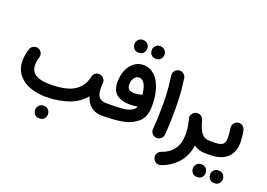

<svg xmlns="http://www.w3.org/2000/svg" viewBox="-143 -1187 2622 1883"><g transform="rotate(20 1168.0 -245.5)"><path d="M24.4 -202.1Q24.4 -231 30 -261.5Q35.6 -292 45.4 -323.7Q53.7 -349.1 77.4 -361.6Q101.1 -374 126.5 -366.2Q151.9 -358.4 164.6 -334.5Q177.2 -310.5 168.9 -285.2Q161.1 -260.7 158 -239.7Q154.8 -218.8 154.8 -202.1Q154.8 -164.6 172.9 -135.3Q190.9 -106 235.4 -89.1Q279.8 -72.3 358.4 -72.3Q523.9 -72.3 607.7 -124.5Q691.4 -176.8 712.4 -280.3Q717.3 -303.7 736.6 -319.3Q755.9 -335 782.2 -332Q807.6 -329.1 825.2 -309.1Q842.8 -289.1 840.8 -263.2Q839.8 -248 839.1 -233.9Q838.4 -219.7 838.4 -206.5Q838.4 -147.5 861.8 -117.2Q885.3 -86.9 945.3 -86.9H945.8Q972.7 -86.9 991.5 -67.9Q1010.3 -48.8 1010.3 -22Q1010.3 4.9 991.5 23.7Q972.7 42.5 945.8 42.5H945.3Q871.6 42.5 826.4 6.8Q781.2 -28.8 762.7 -95.2Q693.4 -12.2 587.6 22.5Q481.9 57.1 358.4 57.1Q264.6 57.1 189 28.1Q113.3 -1 68.8 -58.8Q24.4 -116.7 24.4 -202.1ZM306.2 209.5Q306.2 184.6 324.7 164.8Q343.3 145 372.1 145Q392.6 145 407 153.8Q421.4 162.6 429.7 175.3Q439.9 192.9 439.9 210Q439.9 223.1 434.1 239Q428.2 254.9 413.8 266.1Q399.4 277.3 372.6 277.3Q345.2 277.3 331.1 265.6Q316.9 253.9 311 238.8Q306.2 225.6 306.2 209.5Z M881.3 -22Q881.3 -48.8 900.1 -67.9Q918.9 -86.9 945.8 -86.9Q1043.5 -86.9 1102.3 -91.6Q1161.1 -96.2 1190.9 -112.3Q1230 -129.4 1240.7 -161.6Q1198.7 -153.8 1163.1 -153.8Q1069.8 -153.8 1020.5 -194.1Q971.2 -234.4 971.2 -321.8Q971.2 -391.6 995.1 -446.5Q1019 -501.5 1060.8 -533Q1102.5 -564.5 1155.3 -564.5Q1222.7 -564.5 1271 -520.5Q1319.3 -476.6 1345.2 -398.4Q1371.1 -320.3 1371.1 -216.8Q1371.1 -147.5 1349.9 -100.6Q1328.6 -53.7 1280.3 -23.4Q1231 12.7 1146.7 27.6Q1062.5 42.5 945.8 42.5Q918.9 42.5 900.1 23.7Q881.3 4.9 881.3 -22ZM1088.4 -337.4Q1088.4 -303.2 1107.7 -288.1Q1127 -272.9 1163.6 -272.9Q1182.1 -272.9 1201.7 -276.4Q1221.2 -279.8 1237.8 -284.2Q1241.2 -285.2 1244.6 -285.6Q1237.3 -360.8 1214.8 -397.5Q1192.4 -434.1 1158.2 -434.1Q1127.9 -434.1 1108.2 -406.5Q1088.4 -378.9 1088.4 -337.4ZM1180.2 -730.5Q1180.2 -755.4 1198.7 -775.1Q1217.3 -794.9 1246.1 -794.9Q1266.6 -794.9 1281.2 -786.4Q1295.9 -777.8 1303.7 -764.6Q1314 -749.5 1314 -730Q1314 -716.8 1308.1 -701.2Q1302.2 -685.5 1287.8 -674.1Q1273.4 -662.6 1246.6 -662.6Q1219.7 -662.6 1205.3 -674.3Q1190.9 -686 1185.5 -701.2Q1180.2 -714.8 1180.2 -730.5ZM1001 -729.5Q1001 -754.4 1019.5 -774.4Q1038.1 -794.4 1066.9 -794.4Q1087.9 -794.4 1102.3 -785.6Q1116.7 -776.9 1124.5 -764.2Q1135.3 -747.1 1135.3 -729.5Q1135.3 -716.3 1129.4 -700.4Q1123.5 -684.6 1108.9 -673.1Q1094.2 -661.6 1067.9 -661.6Q1040.5 -661.6 1026.1 -673.3Q1011.7 -685.1 1006.3 -700.2Q1001 -715.3 1001 -729.5Z M1445.3 -560.5Q1441.9 -586.9 1458.3 -608.6Q1474.6 -630.4 1501 -633.8Q1527.3 -637.2 1549.1 -620.8Q1570.8 -604.5 1574.2 -578.1Q1583 -514.2 1587.6 -465.1Q1592.3 -416 1594.2 -369.6Q1596.2 -323.2 1596.2 -266.1Q1596.2 -196.8 1593.8 -126.2Q1591.3 -55.7 1586.4 4.9Q1584 31.2 1563.2 48.8Q1542.5 66.4 1515.6 64Q1489.3 61.5 1471.9 41Q1454.6 20.5 1456.5 -5.9Q1461.9 -66.4 1464.4 -136Q1466.8 -205.6 1466.8 -272.9Q1466.8 -324.7 1464.8 -366Q1462.9 -407.2 1458.3 -452.4Q1453.6 -497.6 1445.3 -560.5Z M1753.4 -221.7Q1744.1 -246.1 1760 -269.8Q1775.9 -293.5 1801.8 -299.8Q1813.5 -302.7 1825.7 -300.8Q1846.2 -297.9 1860.6 -284.2Q1875 -270.5 1879.4 -252.9Q1879.4 -252 1879.9 -251Q1902.8 -164.1 1932.4 -125.5Q1961.9 -86.9 2013.7 -86.9H2014.2Q2041 -86.9 2059.8 -67.9Q2078.6 -48.8 2078.6 -22Q2078.6 4.9 2059.8 23.7Q2041 42.5 2014.2 42.5H2013.7Q1981.4 42.5 1952.9 32.7Q1924.3 22.9 1899.4 5.4Q1881.8 119.6 1814.9 193.6Q1748 267.6 1650.9 299.8Q1622.1 309.6 1598.6 295.4Q1575.2 281.2 1568.4 257.8Q1559.6 227.5 1573.5 205.8Q1587.4 184.1 1608.9 176.8Q1687 150.9 1731.4 91.6Q1775.9 32.2 1775.9 -68.4Q1775.9 -136.7 1753.9 -220.2Z M1949.2 -22Q1949.2 -48.8 1968.3 -67.9Q1987.3 -86.9 2014.2 -86.9H2063Q2089.8 -86.9 2109.1 -67.9Q2128.4 -48.8 2128.4 -22Q2128.4 4.9 2109.1 23.7Q2089.8 42.5 2063 42.5H2014.2Q1987.3 42.5 1968.3 23.7Q1949.2 4.9 1949.2 -22Z M1998.5 -22Q1998.5 -48.8 2017.3 -67.9Q2036.1 -86.9 2063 -86.9Q2125 -86.9 2150.9 -105Q2176.8 -123 2176.8 -174.3Q2176.8 -192.9 2174.3 -220.2Q2171.9 -247.6 2167 -277.3Q2163.6 -303.7 2179.9 -325.2Q2196.3 -346.7 2222.7 -350.1Q2249 -354 2270 -337.6Q2291 -321.3 2295.4 -294.9Q2302.2 -259.3 2305.2 -228.8Q2308.1 -198.2 2308.1 -173.8Q2308.1 -70.3 2245.4 -13.9Q2182.6 42.5 2063 42.5Q2036.1 42.5 2017.3 23.7Q1998.5 4.9 1998.5 -22ZM2135.3 219.7Q2135.3 194.8 2153.8 175Q2172.4 155.3 2201.2 155.3Q2221.7 155.3 2236.3 163.8Q2251 172.4 2258.8 185.5Q2269 200.7 2269 220.2Q2269 233.4 2263.2 249Q2257.3 264.6 2242.9 276.1Q2228.5 287.6 2201.7 287.6Q2174.8 287.6 2160.4 275.9Q2146 264.2 2140.6 249Q2135.3 235.4 2135.3 219.7ZM1956.1 220.7Q1956.1 195.8 1974.6 175.8Q1993.2 155.8 2022 155.8Q2043 155.8 2057.4 164.6Q2071.8 173.3 2079.6 186Q2090.3 203.1 2090.3 220.7Q2090.3 233.9 2084.5 249.8Q2078.6 265.6 2064 277.1Q2049.3 288.6 2022.9 288.6Q1995.6 288.6 1981.2 276.9Q1966.8 265.1 1961.4 250Q1956.1 234.9 1956.1 220.7Z"/></g></svg>

Font: Mikhak Bold
Style: Regular
Weight: 700
Designer: Amin Abedi
Version: Version 3.3